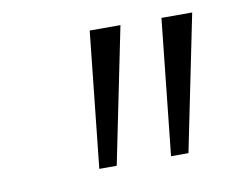

<svg xmlns="http://www.w3.org/2000/svg" viewBox="-43 -757 445 369"><g transform="rotate(-10 179.0 -572.5)"><path d="M124 -440 152 -705H212L158 -440ZM264 -440 292 -705H352L298 -440Z"/></g></svg>

Font: Nunito Sans 7pt ExtraLight
Style: Italic
Weight: 250
Italic angle: -9°
Designer: Vernon Adams
Foundry: Vernon Adams
Version: Version 3.101;gftools[0.9.27]